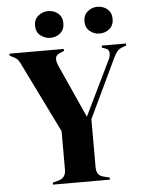

<svg xmlns="http://www.w3.org/2000/svg" viewBox="-58 -898 705 944"><g transform="rotate(-5 295.0 -426.0)"><path d="M165 0V-10L195 -18Q230 -28 230 -68V-258L65 -594Q56 -614 48.5 -624Q41 -634 26 -641L8 -650V-660H276V-650L258 -643Q236 -634 234 -618.5Q232 -603 242 -580L360 -318L492 -590Q500 -606 498.5 -623Q497 -640 477 -645L463 -650V-660H583V-650L564 -643Q545 -636 536 -623.5Q527 -611 518 -592L381 -304V-68Q381 -48 388.5 -35.5Q396 -23 415 -18L446 -10V0ZM215 -720Q188 -720 166.5 -737.5Q145 -755 145 -786Q145 -817 166.5 -834.5Q188 -852 215 -852Q244 -852 264.5 -834.5Q285 -817 285 -786Q285 -755 264.5 -737.5Q244 -720 215 -720ZM458 -720Q431 -720 410 -737.5Q389 -755 389 -786Q389 -817 410 -834.5Q431 -852 458 -852Q487 -852 507.5 -834.5Q528 -817 528 -786Q528 -755 507.5 -737.5Q487 -720 458 -720Z"/></g></svg>

Font: DM Serif Display
Style: Regular
Weight: 400
Designer: Colophon Foundry, Frank Grießhammer
Foundry: Colophon Foundry
Version: Version 5.200; ttfautohint (v1.8.3)